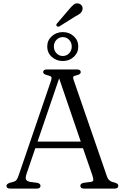

<svg xmlns="http://www.w3.org/2000/svg" viewBox="-20 -1108 734 1128"><path d="M218 -16.5Q218 0 195.5 0H40.5Q18 0 18 -16.5Q18 -27 37.5 -34L59 -40Q72.5 -44 78.5 -53Q84.5 -62 92.5 -86L280 -634.5Q285 -649.5 281.5 -655.5Q278 -661.5 261 -665.5Q233.5 -671.5 233.5 -684Q233.5 -700 256 -700H432Q454.5 -700 454.5 -684Q454.5 -671 427.5 -665Q414 -662.5 411 -657.2Q408 -652 412 -640L607 -75.5Q612.5 -57.5 622.5 -48.8Q632.5 -40 651.5 -36Q665 -32 670 -27.8Q675 -23.5 675 -16.5Q675 0 652.5 0H474.5Q452 0 452 -16.5Q452 -30 471.5 -34L514.5 -39.5Q527.5 -41.5 528.2 -50Q529 -58.5 523 -77L467.5 -237.5H187.5L137 -90Q129 -66.5 132.2 -55.5Q135.5 -44.5 156 -39.5L198 -34Q218 -29.5 218 -16.5ZM200.5 -276H454.5L327.5 -647.5ZM385 -1052Q401 -1071.5 414 -1081.8Q427 -1092 443.5 -1086.5Q456.5 -1083 462 -1072.2Q467.5 -1061.5 464 -1050Q461 -1037 449.8 -1028.2Q438.5 -1019.5 421.5 -1011L329 -953Q318.5 -948.5 313 -955.5Q309.5 -959 311.2 -963.8Q313 -968.5 316.5 -972ZM349 -749.5Q311 -749.5 284.2 -773.8Q257.5 -798 257.5 -834.5Q257.5 -871 284.2 -895.2Q311 -919.5 349 -919.5Q387 -919.5 413.5 -895Q440 -870.5 440 -834.5Q440 -798.5 413.5 -774Q387 -749.5 349 -749.5ZM349 -890Q327.5 -890 312 -874.2Q296.5 -858.5 296.5 -834.5Q296.5 -811 312 -795Q327.5 -779 349 -779Q371 -779 386.2 -795Q401.5 -811 401.5 -834.5Q401.5 -858 386.2 -874Q371 -890 349 -890Z"/></svg>

Font: Fraunces 9pt Soft Light
Style: Regular
Weight: 300
Version: Version 1.000;[0bf87f6ff]